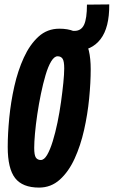

<svg xmlns="http://www.w3.org/2000/svg" viewBox="-20 -840 515 870"><path d="M157 10Q82 10 48.5 -33Q15 -76 15 -174Q15 -234 22 -306Q29 -378 45 -449Q61 -520 88 -579Q115 -638 154.5 -674Q194 -710 249 -710Q324 -710 357.5 -667Q391 -624 391 -526Q391 -466 384 -394Q377 -322 361 -251Q345 -180 318 -121Q291 -62 251 -26Q211 10 157 10ZM165 -115Q180 -115 193.5 -138Q207 -161 219 -200Q231 -239 240.5 -285Q250 -331 256.5 -378Q263 -425 267 -465Q271 -505 271 -530Q271 -563 263.5 -574Q256 -585 241 -585Q226 -585 212 -562Q198 -539 186.5 -500Q175 -461 165.5 -415Q156 -369 149 -322Q142 -275 138.5 -235Q135 -195 135 -170Q135 -137 142.5 -126Q150 -115 165 -115ZM307 -610 305 -700H317Q348 -700 361 -728Q374 -756 374 -819L475 -820Q476 -715 435.5 -662.5Q395 -610 323 -610Z"/></svg>

Font: Georama ExtraCondensed
Style: Bold Italic
Weight: 700
Width: 2
Italic angle: -9°
Designer: Jean-Baptiste Levee
Foundry: Production Type
Version: Version 1.000